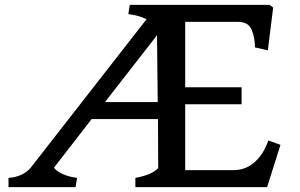

<svg xmlns="http://www.w3.org/2000/svg" viewBox="-20 -770 1234 790"><path d="M974 -341H742V-70H941Q991 -70 1028 -103Q1065 -136 1084 -192L1134 -174L1079 0H537V-38Q573 -45 594 -54Q615 -63 631 -78L630 -280H357L202 -80Q212 -66 236.5 -54.5Q261 -43 297 -38L291 0H15V-38Q71 -42 104 -77L583 -691Q550 -707 508 -712L514 -750H1089L1104 -739L1082 -563L1029 -575Q1029 -615 1015.5 -647.5Q1002 -680 960 -680H742V-411H974ZM629 -350 626 -625 412 -350Z"/></svg>

Font: TMT Limkin
Style: Regular
Weight: 400
Designer: Gabriel Drozdov
Version: Version 1.000;Glyphs 3.1.2 (3151)